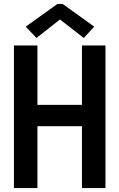

<svg xmlns="http://www.w3.org/2000/svg" viewBox="-20 -949 602 969"><path d="M50.3 0V-719.7H168.9V-419.9H393.6V-719.7H512.2V0H393.6V-312H168.9V0ZM164.1 -757.3 109.9 -814.5 270 -929.2H295.9L455.6 -814.5L402.8 -757.3L284.2 -849.6H281.2Z"/></svg>

Font: Reddit Mono SemiBold
Style: Regular
Weight: 600
Monospace: yes
Designer: Stephen Hutchings
Foundry: Reddit
Version: Version 1.014